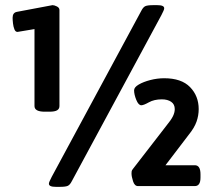

<svg xmlns="http://www.w3.org/2000/svg" viewBox="-20 -723 828 746"><path d="M154 -289Q114 -289 114 -311V-610L48 -599Q40 -599 36 -609Q32 -619 30.5 -632Q29 -645 29 -654Q29 -674 46 -677L184 -703Q191 -703 201 -698Q211 -693 211 -684V-311Q211 -300 202 -294.5Q193 -289 172 -289ZM197 3Q170 3 170 -9Q170 -13 173 -19.5Q176 -26 181 -36L529 -681Q536 -695 544.5 -699Q553 -703 576 -703H591Q618 -703 618 -691Q618 -687 615 -680.5Q612 -674 607 -664L259 -19Q252 -5 243.5 -1Q235 3 212 3ZM516 0Q503 0 497 -18.5Q491 -37 491 -49Q491 -53 491.5 -57Q492 -61 496 -66L626 -234Q645 -257 652 -271.5Q659 -286 659 -299Q659 -318 645 -327.5Q631 -337 609 -337Q579 -337 558.5 -325.5Q538 -314 529 -314Q518 -314 509.5 -335Q501 -356 501 -372Q501 -384 519 -394.5Q537 -405 564 -412Q591 -419 618 -419Q685 -419 718.5 -384.5Q752 -350 752 -299Q752 -274 743.5 -250Q735 -226 713 -199L623 -81H737Q759 -81 759 -46V-33Q759 0 737 0Z"/></svg>

Font: Asap ExtraBold
Style: Regular
Weight: 800
Designer: Pablo Cosgaya
Foundry: Omnibus-Type
Version: Version 3.001; ttfautohint (v1.8.4.7-5d5b)